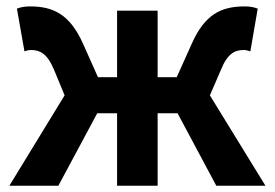

<svg xmlns="http://www.w3.org/2000/svg" viewBox="-20 -594 879 614"><path d="M9.9 0H166.6L290.9 -231.7H354.4V0H484.1V-231.7H547.9L671.7 0H828.9L651.2 -289.1L687.1 -372.1C708 -423.7 731.9 -434.1 759.9 -434.1C767.9 -434.1 773.6 -431.8 780.6 -429.8L804.2 -566.4C791.6 -571.5 777.7 -573.5 761.9 -573.5C687.2 -573.5 635.1 -547.6 593.9 -455.6L545.2 -347.2H484.1V-559.8H354.4V-347.2H293.3L244.9 -455.6C203.4 -547.6 150.6 -573.5 76.6 -573.5C60.8 -573.5 46.9 -571.5 34.1 -566.4L58.2 -429.8C65.2 -431.8 70.9 -434.1 78.6 -434.1C106.9 -434.1 130.5 -423.7 152.3 -372.1L186.6 -289.1Z"/></svg>

Font: Source Han Sans JP VF
Style: Regular
Weight: 250
Designer: Ryoko NISHIZUKA 西塚涼子 (kana, bopomofo & ideographs); Paul D. Hunt (Latin, Greek & Cyrillic); Sandoll Communications 산돌커뮤니
Foundry: Adobe
Version: Version 2.004;hotconv 1.0.118;makeotfexe 2.5.65603